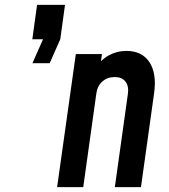

<svg xmlns="http://www.w3.org/2000/svg" viewBox="-20 -770 696 790"><path d="M113.5 -510 157 -608.5H113L132.5 -750H247.5L228 -608.5L184.5 -510ZM215 0 292 -547.5H399.5L388 -465.5L371 -487Q393.5 -523 427 -541.8Q460.5 -560.5 500 -560.5Q564.5 -560.5 595 -514Q625.5 -467.5 614 -386L560 0H452.5L506.5 -386Q510.5 -416 496 -434.5Q481.5 -453 452 -453Q421.5 -453 401 -434.5Q380.5 -416 376.5 -386L322.5 0Z"/></svg>

Font: Mohave Light SemiBold
Style: Italic
Weight: 600
Italic angle: -8°
Version: Version 2.003